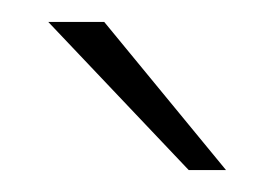

<svg xmlns="http://www.w3.org/2000/svg" viewBox="-20 -786 250 175"><path d="M152 -631 24 -766H75L186 -631Z"/></svg>

Font: Exo Thin Light
Style: Regular
Weight: 300
Version: Version 2.000